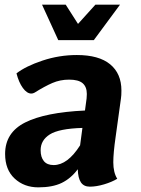

<svg xmlns="http://www.w3.org/2000/svg" viewBox="-20 -797 608 827"><path d="M478 -207Q468 -138 468 -98Q468 -54 485 -27Q462 -13 428.5 -3Q395 7 367 7Q341 7 328.5 -11.5Q316 -30 315 -68Q285 -28 245.5 -9Q206 10 145 10Q84 10 43 -28Q2 -66 2 -134Q2 -226 88.5 -269.5Q175 -313 346 -321L353 -373Q354 -380 354 -392Q354 -423 336 -438.5Q318 -454 278 -454Q239 -454 205.5 -439.5Q172 -425 129 -398Q122 -394 115 -394Q96 -394 78.5 -418Q61 -442 51 -481Q91 -512 163 -536Q235 -560 311 -560Q406 -560 454.5 -520Q503 -480 503 -407Q503 -385 501 -373ZM325 -171 335 -246Q234 -243 194.5 -218Q155 -193 155 -150Q155 -120 169 -103Q183 -86 211 -86Q271 -86 325 -171ZM161 -777H263L316 -694L391 -777H497L384 -624H231Z"/></svg>

Font: Krub
Style: Bold Italic
Weight: 700
Italic angle: -8°
Designer: Ekaluck Peanpanawate
Foundry: Cadson Demak Co.,Ltd.
Version: Version 1.000; ttfautohint (v1.6)